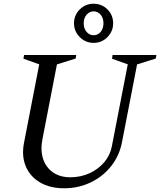

<svg xmlns="http://www.w3.org/2000/svg" viewBox="-20 -995 859 1030"><path d="M324 15Q248 15 194.5 -16.5Q141 -48 118 -103.5Q95 -159 109 -230L194 -668L207 -644L106 -680L109 -700H389L386 -681L268 -644L289 -668L208 -250Q196 -190 211 -143.5Q226 -97 264 -70.5Q302 -44 357 -44Q413 -44 460 -65.5Q507 -87 539 -124.5Q571 -162 580 -210L669 -668L682 -644L581 -680L584 -700H819L816 -681L698 -644L719 -668L634 -230Q620 -159 576 -103.5Q532 -48 466.5 -16.5Q401 15 324 15ZM482 -765Q439 -765 408 -796Q377 -827 377 -870Q377 -914 408 -944.5Q439 -975 482 -975Q526 -975 556.5 -944.5Q587 -914 587 -870Q587 -827 556.5 -796Q526 -765 482 -765ZM482 -806Q505 -806 520 -824Q535 -842 535 -870Q535 -898 520 -916Q505 -934 482 -934Q460 -934 444.5 -916Q429 -898 429 -870Q429 -842 444.5 -824Q460 -806 482 -806Z"/></svg>

Font: Wittgenstein
Style: Italic
Weight: 400
Italic angle: -11°
Designer: Jörg Drees
Foundry: Jörg Drees
Version: Version 1.500